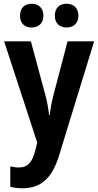

<svg xmlns="http://www.w3.org/2000/svg" viewBox="-20 -766 524 1026"><path d="M87 -682C87 -640 113 -619 149 -619C185 -619 212 -641 212 -682C212 -724 185 -746 149 -746C113 -746 87 -725 87 -682ZM273 -682C273 -640 300 -619 336 -619C372 -619 399 -641 399 -682C399 -724 372 -746 336 -746C300 -746 273 -725 273 -682ZM2 -545 179 -4 170 32C154 99 130 129 81 129C65 129 48 126 35 123V232C53 237 74 240 100 240C200 240 259 185 296 64L483 -545H341L265 -255C255 -217 249 -182 246 -151H242C239 -185 232 -221 223 -256L145 -545Z"/></svg>

Font: Noto Sans Display SemiCondensed
Style: Bold
Weight: 700
Width: 4
Designer: Monotype Design Team
Foundry: Monotype Imaging Inc.
Version: Version 1.900